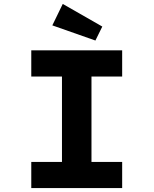

<svg xmlns="http://www.w3.org/2000/svg" viewBox="-20 -956 781 976"><path d="M139 0V-133H295V-567H139V-700H601V-567H445V-133H601V0ZM465 -750 246 -827 299 -936 500 -821Z"/></svg>

Font: Lexend Giga SemiBold
Style: Regular
Weight: 600
Designer: Bonnie Shaver-Troup, Thomas Jockin
Foundry: Lexend
Version: Version 1.007